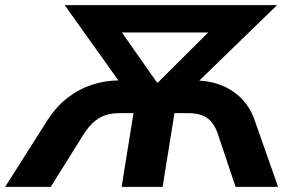

<svg xmlns="http://www.w3.org/2000/svg" viewBox="-55 -725 1146 745"><path d="M-35 0 130 -260Q163 -311 206.5 -345Q250 -379 301.5 -396Q353 -413 408 -413H446L430 -377L196 -705H1020L682 -377L669 -413H707Q764 -411 809 -392Q854 -373 886 -338.5Q918 -304 934 -256L1024 0H859L792 -200Q778 -245 751 -265.5Q724 -286 675 -286H622L576 0H417L463 -286H409Q360 -286 327.5 -265.5Q295 -245 267 -200L142 0ZM554 -405H558L790 -636L788 -599H382L392 -636Z"/></svg>

Font: Nunito Sans 10pt ExtraBold
Style: Italic
Weight: 800
Italic angle: -9°
Designer: Vernon Adams
Foundry: Vernon Adams
Version: Version 3.101;gftools[0.9.27]